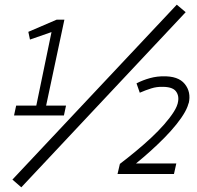

<svg xmlns="http://www.w3.org/2000/svg" viewBox="-20 -743 842 820"><path d="M49 -292H135L200 -606L108 -574L101 -607L222 -659H255L177 -292H262L253 -250H40ZM735 -723 773 -691 71 57 33 24ZM482 0 492 -43Q526 -69 560.5 -97.5Q595 -126 626 -155Q657 -184 681.5 -212Q706 -240 722 -265Q738 -290 741 -311H787Q784 -290 770 -265Q756 -240 733.5 -212Q711 -184 683 -155.5Q655 -127 624 -99Q593 -71 561 -45H733L723 0ZM577 -347 563 -387Q590 -401 621 -409.5Q652 -418 684 -417L674 -372Q650 -373 626 -365.5Q602 -358 577 -347ZM739 -302Q747 -333 731 -353.5Q715 -374 665 -372L675 -417Q741 -419 769 -384.5Q797 -350 786 -302Z"/></svg>

Font: Epunda Sans Light
Style: Italic
Weight: 300
Italic angle: -12.0243°
Designer: Simon Atzbach
Foundry: typofactur
Version: Version 2.204